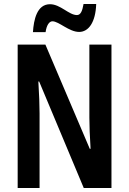

<svg xmlns="http://www.w3.org/2000/svg" viewBox="-20 -936 642 956"><path d="M144 -776H207C212 -812 226 -830 241 -830C273 -830 324 -777 374 -777C421 -777 456 -825 459 -916H396C390 -882 382 -861 363 -861C323 -861 281 -915 229 -915C164 -915 148 -838 144 -776ZM535 0V-714H425V-350C425 -310 427 -259 431 -195H427L206 -714H68V0H177V-372C177 -413 175 -465 171 -530H175L397 0Z"/></svg>

Font: Noto Sans Devanagari ExtraCondensed SemiBold
Style: Regular
Weight: 600
Width: 2
Designer: Jelle Bosma - Monotype Design Team
Foundry: Monotype Imaging Inc.
Version: Version 2.004